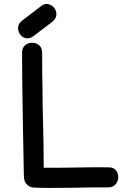

<svg xmlns="http://www.w3.org/2000/svg" viewBox="-20 -934 615 957"><path d="M333 2Q465 -1 519 0Q543 0 556 -15Q569 -30 569.5 -50Q570 -70 558 -85Q546 -100 521 -100Q465 -101 358 -99Q250 -97 198 -98Q198 -144 197 -210Q196 -276 194 -346.5Q192 -417 192 -477Q190 -570 190 -671Q190 -696 175 -708.5Q160 -721 140 -721Q120 -721 105 -708.5Q90 -696 90 -671Q90 -537 94 -325Q98 -114 99 -56Q99 -52 100 -47Q101 -27 115 -13.5Q129 0 148 1Q203 4 333 2ZM147 -754Q194 -790 240 -825Q260 -841 261 -860Q262 -879 251 -893.5Q240 -908 222.5 -913Q205 -918 188 -906L87 -829Q70 -813 70 -794.5Q70 -776 81 -761.5Q92 -747 110 -743.5Q128 -740 147 -754Z"/></svg>

Font: Balsamiq Sans
Style: Regular
Weight: 400
Designer: Michael Angeles
Foundry: Balsamiq SRL
Version: Version 1.020; ttfautohint (v1.8.4.7-5d5b);gftools[0.9.26]